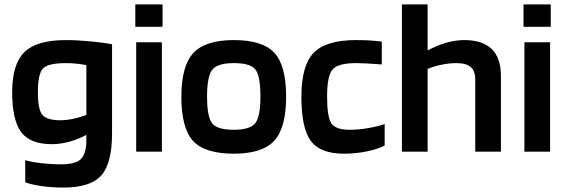

<svg xmlns="http://www.w3.org/2000/svg" viewBox="-20 -685 2558 867"><path d="M267 162Q215 162 168.5 155.5Q122 149 94 138V38Q117 46 163.5 51.5Q210 57 256 57Q320 57 344.5 34Q369 11 370 -48V-76Q333 -56 293 -45Q253 -34 214 -34Q117 -34 76 -88Q35 -142 35 -269Q35 -396 90.5 -450Q146 -504 278 -504Q329 -504 390.5 -498Q452 -492 486 -485V-83Q486 53 437 107.5Q388 162 267 162ZM278 -400Q197 -400 174 -375.5Q151 -351 151 -269Q151 -193 170.5 -167.5Q190 -142 253 -142Q280 -142 310.5 -148.5Q341 -155 370 -166V-391Q349 -395 325.5 -397.5Q302 -400 278 -400Z M714 -564H591V-665H714ZM711 0H595V-494H711Z M1272 -248Q1272 -108 1218.5 -49.5Q1165 9 1036 9Q905 9 852 -48.5Q799 -106 799 -248Q799 -387 853 -445.5Q907 -504 1036 -504Q1166 -504 1219 -446.5Q1272 -389 1272 -248ZM915 -249Q915 -157 938 -128Q961 -99 1036 -99Q1109 -99 1132.5 -128.5Q1156 -158 1156 -249Q1156 -342 1133.5 -371Q1111 -400 1036 -400Q962 -400 938.5 -370Q915 -340 915 -249Z M1717 -125V-28Q1691 -13 1639.5 -2Q1588 9 1533 9Q1427 9 1384 -48Q1341 -105 1341 -248Q1341 -389 1396.5 -446.5Q1452 -504 1588 -504Q1621 -504 1647.5 -502.5Q1674 -501 1704 -497V-394Q1665 -397 1636 -398.5Q1607 -400 1588 -400Q1506 -400 1481.5 -371Q1457 -342 1457 -248Q1457 -157 1476.5 -128Q1496 -99 1558 -99Q1599 -99 1642.5 -106.5Q1686 -114 1717 -125Z M1911 0H1795V-665H1911V-457Q1953 -480 1995 -492Q2037 -504 2076 -504Q2159 -504 2200.5 -463.5Q2242 -423 2242 -342V0H2126V-327Q2126 -365 2105.5 -382.5Q2085 -400 2040 -400Q2009 -400 1975 -393Q1941 -386 1911 -374Z M2467 -564H2344V-665H2467ZM2464 0H2348V-494H2464Z"/></svg>

Font: Blinker SemiBold
Style: Regular
Weight: 600
Designer: Juergen Huber
Foundry: supertype
Version: Version 1.015;PS 1.15;hotconv 1.0.88;makeotf.lib2.5.647800